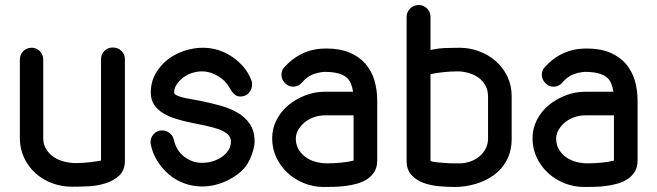

<svg xmlns="http://www.w3.org/2000/svg" viewBox="-20 -744 2615 764"><path d="M382 -509Q382 -528 395.5 -541.5Q409 -555 429 -555Q449 -555 463 -541.5Q477 -528 477 -509V-105Q477 -66 454 -45Q431 -24 398 -14Q365 -4 329 -2.5Q293 -1 267 -1Q225 -1 187.5 -15Q150 -29 121.5 -54.5Q93 -80 76 -116Q59 -152 59 -195V-506Q59 -527 72.5 -540.5Q86 -554 106 -554Q125 -554 138.5 -540.5Q152 -527 152 -506V-195Q152 -169 164 -150Q176 -131 194 -119Q212 -107 235.5 -101Q259 -95 283 -95Q296 -95 310.5 -96Q325 -97 338.5 -98.5Q352 -100 363.5 -102Q375 -104 382 -105Z M980 -425Q982 -421 982.5 -416Q983 -411 983 -407Q983 -389 970.5 -374.5Q958 -360 937 -360Q925 -360 917 -365.5Q909 -371 903 -379.5Q897 -388 891 -398.5Q885 -409 874 -421Q855 -439 831.5 -449.5Q808 -460 784 -460Q764 -460 744 -453.5Q724 -447 708.5 -435Q693 -423 683 -408Q673 -393 673 -376Q673 -370 681.5 -365.5Q690 -361 704.5 -357Q719 -353 737.5 -350Q756 -347 776 -343Q815 -335 854 -324.5Q893 -314 924 -296.5Q955 -279 974 -251Q993 -223 993 -181Q993 -168 989.5 -153.5Q986 -139 981 -126Q976 -113 970.5 -102.5Q965 -92 960 -85Q946 -66 926 -51Q906 -36 883 -25Q860 -14 835 -8Q810 -2 785 -2Q747 -2 713 -14.5Q679 -27 652 -50Q625 -73 606 -103.5Q587 -134 580 -169Q579 -171 579 -174V-178Q579 -197 592 -211Q605 -225 626 -225Q642 -225 655 -214.5Q668 -204 672 -188Q676 -168 686 -151Q696 -134 711 -122Q726 -110 744.5 -103Q763 -96 784 -96Q805 -96 825.5 -102Q846 -108 862.5 -119.5Q879 -131 889 -146.5Q899 -162 899 -181Q899 -198 885.5 -210Q872 -222 849.5 -230Q827 -238 798 -244L740 -256Q710 -262 681 -271Q652 -280 629.5 -293.5Q607 -307 593.5 -327Q580 -347 580 -376Q580 -417 598.5 -450Q617 -483 646 -506Q675 -529 712.5 -541.5Q750 -554 787 -554Q820 -554 849.5 -544.5Q879 -535 904.5 -517.5Q930 -500 949.5 -477Q969 -454 980 -425Z M1385 -379Q1382 -397 1376 -412Q1370 -427 1357.5 -437Q1345 -447 1324 -452.5Q1303 -458 1271 -458Q1243 -456 1221.5 -446.5Q1200 -437 1183 -417Q1168 -399 1147 -399Q1128 -399 1114 -413.5Q1100 -428 1100 -446Q1100 -454 1102.5 -462Q1105 -470 1111 -476Q1144 -513 1185.5 -532Q1227 -551 1277 -551Q1332 -551 1370.5 -535Q1409 -519 1433.5 -491Q1458 -463 1469.5 -425.5Q1481 -388 1481 -344V-105Q1481 -79 1470 -61Q1459 -43 1441.5 -31.5Q1424 -20 1401.5 -13.5Q1379 -7 1355 -4Q1331 -1 1309 -0.5Q1287 0 1268 0Q1228 0 1191 -14.5Q1154 -29 1125.5 -55Q1097 -81 1080 -116.5Q1063 -152 1063 -194Q1063 -233 1080.5 -267Q1098 -301 1127.5 -325.5Q1157 -350 1195 -364.5Q1233 -379 1273 -379ZM1387 -285H1273Q1252 -285 1232 -278.5Q1212 -272 1196 -260Q1180 -248 1169 -231Q1158 -214 1157 -194Q1157 -168 1168 -149.5Q1179 -131 1196.5 -118.5Q1214 -106 1236.5 -100Q1259 -94 1281 -94Q1305 -94 1334.5 -96.5Q1364 -99 1387 -105Z M2016 -193Q2016 -144 1997 -107.5Q1978 -71 1945.5 -47.5Q1913 -24 1872 -12Q1831 0 1789 0Q1760 0 1726.5 -3Q1693 -6 1664.5 -16.5Q1636 -27 1617 -48Q1598 -69 1598 -104V-677Q1598 -696 1612 -710Q1626 -724 1646 -724Q1665 -724 1679 -710.5Q1693 -697 1693 -678V-545Q1724 -552 1754.5 -553Q1785 -554 1808 -554Q1849 -554 1886.5 -540Q1924 -526 1953 -500.5Q1982 -475 1999 -439.5Q2016 -404 2016 -361ZM1922 -360Q1922 -385 1911.5 -404Q1901 -423 1884 -435Q1867 -447 1845 -453.5Q1823 -460 1800 -460Q1776 -460 1746 -457Q1716 -454 1693 -449V-104Q1699 -100 1715.5 -98.5Q1732 -97 1750.5 -95.5Q1769 -94 1786 -94H1808Q1830 -94 1850.5 -101Q1871 -108 1887 -121Q1903 -134 1912.5 -152.5Q1922 -171 1922 -193Z M2421 -379Q2418 -397 2412 -412Q2406 -427 2393.5 -437Q2381 -447 2360 -452.5Q2339 -458 2307 -458Q2279 -456 2257.5 -446.5Q2236 -437 2219 -417Q2204 -399 2183 -399Q2164 -399 2150 -413.5Q2136 -428 2136 -446Q2136 -454 2138.5 -462Q2141 -470 2147 -476Q2180 -513 2221.5 -532Q2263 -551 2313 -551Q2368 -551 2406.5 -535Q2445 -519 2469.5 -491Q2494 -463 2505.5 -425.5Q2517 -388 2517 -344V-105Q2517 -79 2506 -61Q2495 -43 2477.5 -31.5Q2460 -20 2437.5 -13.5Q2415 -7 2391 -4Q2367 -1 2345 -0.5Q2323 0 2304 0Q2264 0 2227 -14.5Q2190 -29 2161.5 -55Q2133 -81 2116 -116.5Q2099 -152 2099 -194Q2099 -233 2116.5 -267Q2134 -301 2163.5 -325.5Q2193 -350 2231 -364.5Q2269 -379 2309 -379ZM2423 -285H2309Q2288 -285 2268 -278.5Q2248 -272 2232 -260Q2216 -248 2205 -231Q2194 -214 2193 -194Q2193 -168 2204 -149.5Q2215 -131 2232.5 -118.5Q2250 -106 2272.5 -100Q2295 -94 2317 -94Q2341 -94 2370.5 -96.5Q2400 -99 2423 -105Z"/></svg>

Font: VDS
Style: Regular
Weight: 400
Designer: artmaker
Foundry: artmaker
Version: Version 1.000 2009 initial release